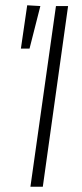

<svg xmlns="http://www.w3.org/2000/svg" viewBox="-20 -707 311 727"><path d="M83 -687 132.8 -684.1 91.8 -522.9H59.1ZM237.8 -684.1 142.1 0H95.2L191.9 -684.1Z"/></svg>

Font: Fira Sans Compressed ExtraLight
Style: Italic
Weight: 250
Width: 3
Italic angle: -8°
Designer: Carrois Corporate & Edenspiekermann AG
Foundry: Carrois Corporate GbR & Edenspiekermann AG
Version: Version 4.203;PS 004.203;hotconv 1.0.88;makeotf.lib2.5.64775